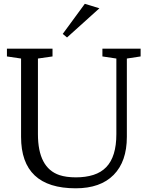

<svg xmlns="http://www.w3.org/2000/svg" viewBox="-20 -997 790 1028"><path d="M385.3 11.2Q92.8 11.2 92.8 -264.2V-683.6L17.1 -694.8V-736.3H261.2V-694.8L183.1 -683.6V-278.8Q183.1 -98.6 297.9 -59.6Q334.5 -47.4 386.5 -47.4Q438.5 -47.4 480 -60.5Q521.5 -73.7 548.8 -102.1Q603 -158.2 603 -278.8V-683.6L528.3 -694.8V-736.3H732.9V-694.8L659.2 -683.6V-264.2Q659.2 -132.3 588.4 -60.5Q517.6 11.2 385.3 11.2ZM512.2 -952.6 338.9 -796.4 315.9 -815.4 434.1 -976.6Z"/></svg>

Font: Habibi
Style: Regular
Weight: 400
Designer: Magnus Gaarde
Foundry: Magnus Gaarde
Version: Version 1.001